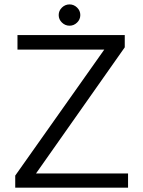

<svg xmlns="http://www.w3.org/2000/svg" viewBox="-20 -860 657 880"><path d="M298.8 -742.2Q278.8 -742.2 263.9 -756.6Q249 -771 249 -791Q249 -811 263.9 -825.4Q278.8 -839.8 298.8 -839.8Q318.4 -839.8 333.3 -825.4Q348.1 -811 348.1 -791Q348.1 -771 333.3 -756.6Q318.4 -742.2 298.8 -742.2ZM49.8 0V-55.2L458 -632.8H60.1V-699.2H551.8V-643.1L145 -64.9H566.9V0Z"/></svg>

Font: Prompt Light
Style: Regular
Weight: 300
Designer: Katatrad Team
Foundry: CadsonDemak
Version: Version 1.000;PS 001.000;hotconv 1.0.88;makeotf.lib2.5.64775